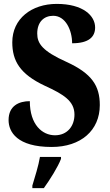

<svg xmlns="http://www.w3.org/2000/svg" viewBox="-20 -744 562 985"><path d="M245 10C395 10 492 -75 492 -205C492 -304 451 -367 322 -426C197 -482 171 -521 171 -572C171 -632 206 -663 253 -663C317 -663 350 -588 350 -522C436 -522 468 -555 468 -603C468 -663 407 -724 271 -724C142 -724 43 -648 43 -527C43 -432 82 -364 210 -304C306 -260 362 -226 362 -156C362 -98 326 -50 262 -50C197 -50 133 -104 133 -225C77 -225 24 -201 24 -128C24 -67 68 10 245 10ZM146 208V221H205C236 178 277 113 293 71V61H185C178 105 158 168 146 208Z"/></svg>

Font: Noto Serif Condensed ExtraBold
Style: Regular
Weight: 800
Width: 3
Designer: Monotype Design Team
Foundry: Monotype Imaging Inc.
Version: Version 2.013